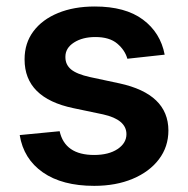

<svg xmlns="http://www.w3.org/2000/svg" viewBox="-20 -573 589 603"><path d="M275.9 10.7Q175.4 10.7 114.7 -31.6Q54 -73.9 41.9 -148.8L167.3 -160.9Q183.9 -86.3 275.6 -86.3Q321.4 -86.3 349.3 -104.9Q377.1 -123.6 377.1 -151.6Q377.1 -197.4 303.6 -213.8L210.6 -233.3Q57.2 -265.3 57.2 -386V-387.1Q57.2 -437.5 84.9 -474.6Q112.6 -511.7 162.3 -532.1Q212 -552.6 277.7 -552.6Q373.6 -552.6 428.8 -511.5Q484 -470.5 497.2 -401.3L380 -388.5Q372.5 -415.5 348.2 -436.1Q323.9 -456.7 279.5 -456.7Q239.3 -456.7 212.4 -439.5Q185.4 -422.2 185.4 -394.9V-393.1Q185.4 -370 203.1 -355.1Q220.9 -340.2 262.4 -331L355.5 -311.1Q508.5 -277.7 508.9 -163.4Q508.9 -111.9 479 -72.6Q449.2 -33.4 396.7 -11.4Q344.1 10.7 275.9 10.7Z"/></svg>

Font: Linik Sans SemiBold
Style: Regular
Weight: 600
Designer: Rasmus Andersson (font), Cristiano Sobral (main changes)
Foundry: rsms
Version: Version 3.018;June 1, 2022;FontCreator 14.0.0.2814 64-bit; t